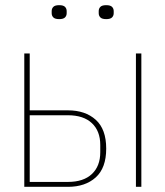

<svg xmlns="http://www.w3.org/2000/svg" viewBox="-20 -723 640 743"><path d="M74 -516H95V-296H243Q310 -296 350.5 -259.5Q391 -223 391 -148Q391 -73 350.5 -36.5Q310 0 243 0H74ZM243 -19Q303 -19 335.5 -49.5Q368 -80 368 -134V-162Q368 -216 335.5 -246.5Q303 -277 243 -277H95V-19ZM506 -516H527V0H506ZM209 -649Q193 -649 186.5 -655.5Q180 -662 180 -672V-680Q180 -690 186.5 -696.5Q193 -703 209 -703Q225 -703 231.5 -696.5Q238 -690 238 -680V-672Q238 -662 231.5 -655.5Q225 -649 209 -649ZM391 -649Q375 -649 368.5 -655.5Q362 -662 362 -672V-680Q362 -690 368.5 -696.5Q375 -703 391 -703Q407 -703 413.5 -696.5Q420 -690 420 -680V-672Q420 -662 413.5 -655.5Q407 -649 391 -649Z"/></svg>

Font: IBM Plex Mono Thin
Style: Regular
Weight: 100
Monospace: yes
Designer: Mike Abbink, Paul van der Laan, Pieter van Rosmalen
Foundry: Bold Monday
Version: Version 2.3